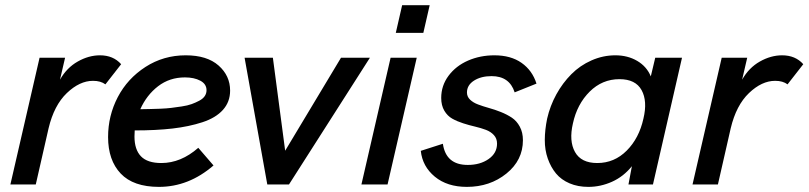

<svg xmlns="http://www.w3.org/2000/svg" viewBox="-20 -710 3112 739"><path d="M20 0 132.3 -487.8H230.5L210.9 -403.3Q236.8 -449.2 279.1 -473.1Q321.3 -497.1 364.7 -497.1Q416 -497.1 446.3 -462.9L385.7 -385.3Q367.7 -398.9 337.9 -398.9Q286.6 -398.9 237.3 -351.8Q188 -304.7 167 -216.3L117.7 0Z M865.7 -361.3Q865.7 -317.9 838.1 -287.1Q810.5 -256.3 759 -239.5Q707.5 -222.7 644 -215.3Q580.6 -208 498.5 -208Q497.6 -192.4 497.6 -184.6Q497.6 -134.3 522.5 -108.4Q547.4 -82.5 601.1 -82.5Q676.3 -82.5 743.2 -141.1L801.8 -73.2Q706.5 9.3 591.8 9.3Q493.2 9.3 444.6 -42Q396 -93.3 396 -182.6Q396 -264.6 433.3 -336.2Q470.7 -407.7 540 -452.4Q609.4 -497.1 694.8 -497.1Q776.9 -497.1 821.3 -457.8Q865.7 -418.5 865.7 -361.3ZM691.9 -412.1Q632.8 -412.1 588.6 -378.2Q544.4 -344.2 520 -289.6Q541.5 -290 556.2 -290.3Q570.8 -290.5 595.9 -291.5Q621.1 -292.5 638.9 -294.7Q656.7 -296.9 679.4 -300.3Q702.1 -303.7 717.5 -309.3Q732.9 -314.9 746.8 -322.3Q760.7 -329.6 767.8 -339.8Q774.9 -350.1 774.9 -362.8Q774.9 -386.7 751 -399.4Q727.1 -412.1 691.9 -412.1Z M1008.8 0 921.4 -487.8H1030.3L1077.6 -129.9L1292.5 -487.8H1403.8L1092.3 0Z M1503.4 -583.5 1527.8 -689.9H1633.8L1609.4 -583.5ZM1371.1 0 1483.4 -487.8H1584L1471.7 0Z M1776.9 9.3Q1701.2 9.3 1653.6 -30Q1606 -69.3 1599.6 -129.4L1684.6 -156.7Q1696.3 -75.2 1780.3 -75.2Q1828.1 -75.2 1860.6 -97.9Q1893.1 -120.6 1893.1 -157.2Q1893.1 -176.8 1881.1 -189.9Q1869.1 -203.1 1850.3 -210.2Q1831.5 -217.3 1808.6 -222.7Q1785.6 -228 1762.7 -235.4Q1739.7 -242.7 1720.9 -253.2Q1702.1 -263.7 1690.2 -283.9Q1678.2 -304.2 1678.2 -333Q1678.2 -380.4 1706.5 -418.5Q1734.9 -456.5 1781.5 -476.8Q1828.1 -497.1 1882.8 -497.1Q1946.3 -497.1 1987.5 -468Q2028.8 -439 2044.9 -388.2L1960.9 -354.5Q1940.9 -417 1872.1 -417Q1831.5 -417 1804.4 -399.7Q1777.3 -382.3 1777.3 -354Q1777.3 -337.9 1789.3 -326.4Q1801.3 -314.9 1820.1 -307.9Q1838.9 -300.8 1861.8 -294.4Q1884.8 -288.1 1908 -278.8Q1931.2 -269.5 1950 -257.1Q1968.8 -244.6 1980.7 -222.4Q1992.7 -200.2 1992.7 -170.4Q1992.7 -93.3 1929.2 -42Q1865.7 9.3 1776.9 9.3Z M2244.6 9.3Q2204.1 9.3 2172.1 -4.4Q2140.1 -18.1 2120.1 -42.2Q2100.1 -66.4 2088.4 -99.6Q2076.7 -132.8 2076.9 -171.6Q2077.1 -210.4 2085.9 -253.4Q2097.2 -302.7 2121.3 -346.7Q2145.5 -390.6 2179 -424.3Q2212.4 -458 2256.6 -477.5Q2300.8 -497.1 2348.6 -497.1Q2396 -497.1 2432.6 -475.6Q2469.2 -454.1 2484.9 -416L2502 -487.8H2605L2493.2 0H2398.9L2412.1 -70.3Q2379.9 -30.3 2335.7 -10.5Q2291.5 9.3 2244.6 9.3ZM2278.8 -82.5Q2344.7 -82.5 2392.3 -130.4Q2439.9 -178.2 2456.5 -253.4Q2472.7 -320.8 2449.5 -363Q2426.3 -405.3 2364.3 -405.3Q2297.9 -405.3 2249.5 -357.2Q2201.2 -309.1 2185.1 -234.9Q2169.4 -167.5 2193.1 -125Q2216.8 -82.5 2278.8 -82.5Z M2645.5 0 2757.8 -487.8H2856L2836.4 -403.3Q2862.3 -449.2 2904.5 -473.1Q2946.8 -497.1 2990.2 -497.1Q3041.5 -497.1 3071.8 -462.9L3011.2 -385.3Q2993.2 -398.9 2963.4 -398.9Q2912.1 -398.9 2862.8 -351.8Q2813.5 -304.7 2792.5 -216.3L2743.2 0Z"/></svg>

Font: HK Grotesk SmBold Legacy Italic
Style: Regular
Weight: 600
Italic angle: -13°
Designer: Alfredo Marco Pradil
Foundry: Hanken Design Co.
Version: Version 2.022;PS 002.022;hotconv 1.0.88;makeotf.lib2.5.64775